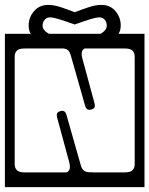

<svg xmlns="http://www.w3.org/2000/svg" viewBox="-40 -744 610 784"><path d="M453 -640Q453 -620 444 -606H550V20H-20V-606H85.5Q77 -620 77 -640Q77 -673 99 -698.5Q121 -724 157 -724Q180.5 -724 209.8 -714.2Q239 -704.5 265 -694Q292 -704.5 321 -714.2Q350 -724 374 -724Q410 -724 431.5 -698.5Q453 -673 453 -640ZM134 -639Q134 -620.5 159.5 -606H370.5Q396 -620.5 396 -639Q396 -653.5 387.8 -663.2Q379.5 -673 366 -673Q352.5 -673 327.5 -665.2Q302.5 -657.5 265 -644Q227.5 -657.5 202.5 -665.2Q177.5 -673 164 -673Q150.5 -673 142.2 -663.2Q134 -653.5 134 -639ZM291 -65.5Q296 -51.5 305.5 -45.5Q315 -39.5 337.5 -40.5Q337.5 -40 337.5 -40H469Q493 -40 501.5 -49.5Q510 -59 510 -73V-513Q510 -527.5 501.5 -536.8Q493 -546 469 -546H306Q287.5 -538 296.5 -504.5L345.5 -324Q348.5 -314.5 346.5 -307.2Q344.5 -300 333 -297Q313.5 -290.5 307.5 -312.5L248 -521.5Q244.5 -532.5 238.2 -538.5Q232 -544.5 219.5 -546H61Q37 -546 28.5 -536.8Q20 -527.5 20 -513V-73Q20 -59 28.5 -49.5Q37 -40 61 -40H230.5Q252 -46.5 242.5 -82.5L193.5 -263Q190.5 -273 192.8 -280Q195 -287 206 -290Q225.5 -296.5 231.5 -274.5Z"/></svg>

Font: Honk Rounded
Style: Regular
Weight: 400
Designer: Noopur Datye & Yesha Goshar
Foundry: Ek Type
Version: Version 1.000